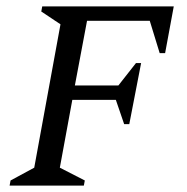

<svg xmlns="http://www.w3.org/2000/svg" viewBox="-20 -580 585 600"><path d="M10 0 13 -16 87 -56 169 -504 109 -544 112 -560H523L496 -414H479L448 -515H252L214 -313H350L405 -383H421L384 -192H368L342 -268H206L167 -56L245 -16L242 0Z"/></svg>

Font: Spectral SC
Style: Italic
Weight: 400
Italic angle: -10°
Designer: Jean-Baptiste Levee
Foundry: Production Type
Version: Version 2.001